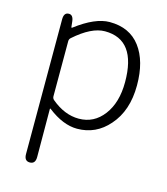

<svg xmlns="http://www.w3.org/2000/svg" viewBox="-116 -636 837 964"><g transform="rotate(15 302.5 -154.5)"><path d="M129 238Q100 238 100 202V-498Q100 -533 124 -534Q148 -536 152 -501L155 -473Q156 -468 160 -471Q260 -547 335 -547Q439 -547 494 -474Q549 -401 549 -275Q549 -143 478 -63Q412 13 314 13Q241 13 161 -49Q157 -52 157 -47L158 202Q158 238 129 238ZM309 -38Q388 -38 437.5 -103.5Q487 -169 487 -275Q487 -496 324 -496Q254 -496 166 -418Q158 -411 158 -400V-114Q158 -103 166 -96Q235 -38 309 -38Z"/></g></svg>

Font: Resource Han Rounded JP Light
Style: Regular
Weight: 300
Designer: Cyano Hao (round all glyphs); Ryoko NISHIZUKA 西塚涼子 (kana, bopomofo & ideographs); Paul D. Hunt (Latin, Greek & Cyrillic)
Foundry: Cyano Hao
Version: 0.990